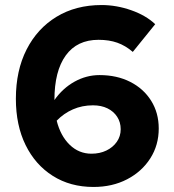

<svg xmlns="http://www.w3.org/2000/svg" viewBox="-20 -731 691 762"><path d="M351 11Q259 11 189.5 -33Q120 -77 81.5 -155.5Q43 -234 43 -339Q43 -451 85.5 -534.5Q128 -618 204.5 -664.5Q281 -711 383 -711Q442 -711 500.5 -690.5Q559 -670 596 -635L507 -525Q478 -550 445.5 -561.5Q413 -573 371 -573Q286 -573 241 -511Q196 -449 196 -334Q229 -381 276 -407Q323 -433 375 -433Q444 -433 497 -406Q550 -379 580 -331Q610 -283 610 -221Q610 -155 576.5 -102.5Q543 -50 484.5 -19.5Q426 11 351 11ZM349 -313Q306 -313 269.5 -297Q233 -281 205 -252Q220 -192 256.5 -156.5Q293 -121 343 -121Q376 -121 402 -133.5Q428 -146 443.5 -168Q459 -190 459 -218Q459 -246 445 -267.5Q431 -289 406.5 -301Q382 -313 349 -313Z"/></svg>

Font: Red Hat Text VF
Style: Regular
Weight: 400
Designer: Pentagram, MCKL
Foundry: Pentagram, MCKL
Version: Version 1.023